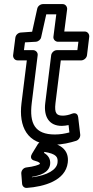

<svg xmlns="http://www.w3.org/2000/svg" viewBox="-20 -670 456 938"><path d="M135 -166 164 -400C166 -415 153 -425 142 -425H97L102 -463L155 -466C168 -467 179 -477 181 -488L206 -600H255L241 -491C239 -476 252 -466 263 -466H363L358 -425H258C243 -425 231 -411 230 -400L201 -166C193 -101 219 -55 282 -55C293 -55 305 -57 315 -59L319 -23C296 -17 274 -13 248 -13C150 -13 123 -67 135 -166ZM85 -166C71 -53 111 37 241 37C284 37 323 27 352 18C364 14 373 1 372 -12L362 -97C359 -123 337 -117 330 -114C319 -109 300 -105 288 -105C257 -105 245 -115 251 -166L277 -375H377C388 -375 403 -385 405 -400L416 -491C417 -502 409 -516 394 -516H294L308 -625C309 -636 301 -650 286 -650H190C178 -650 165 -641 162 -628L137 -515L81 -511C69 -510 57 -500 55 -486L44 -400C43 -389 51 -375 66 -375H111ZM197 72C257 82 264 98 261 125C257 159 212 187 136 196V194C170 188 220 176 225 132C228 105 213 87 195 77ZM192 20C182 19 171 25 165 34L137 80C121 106 143 114 149 115C175 122 175 127 175 131C170 135 146 144 109 148C92 150 83 166 84 178L88 228C89 239 98 249 111 248C195 242 300 213 311 125C319 60 273 29 192 20Z"/></svg>

Font: Falling Sky
Style: OuObl
Weight: 400
Designer: Paul D. Hunt
Foundry: Adobe Systems Incorporated
Version: Version 1.02